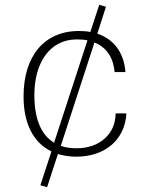

<svg xmlns="http://www.w3.org/2000/svg" viewBox="-20 -641 598 799"><path d="M205 -47C151 -80 123 -146 123 -246C123 -377 185 -477 300 -477C316 -477 331 -476 344 -473ZM221 0C244 7 270 11 297 11C418 11 500 -60 506 -169H461C461 -83 394 -24 299 -24C274 -24 252 -27 233 -34L373 -464C425 -444 452 -399 457 -341H502C496 -423 453 -478 385 -501L421 -613L393 -621L356 -508C341 -511 325 -512 308 -512C163 -512 78 -406 78 -240C78 -126 119 -47 194 -11L148 130L176 138Z"/></svg>

Font: Perun ExtraLight
Style: Regular
Weight: 200
Foundry: Copyright (c) Stefan Peev, Context Ltd, 2016
Version: Version 1.089